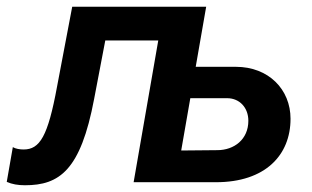

<svg xmlns="http://www.w3.org/2000/svg" viewBox="-51 -540 926 569"><path d="M23 9C125 9 188 -35 228 -247L261 -420H418L345 0H589C735 0 810 -80 810 -188C810 -275 745 -342 648 -342H529L560 -520H163L118 -283C91 -136 67 -97 19 -97C8 -97 -5 -99 -13 -104L-31 -1C-15 6 2 9 23 9ZM486 -94 513 -249H622C659 -249 685 -221 685 -182C685 -127 643 -95 593 -95Z"/></svg>

Font: Fixel Display 20240404 SemiBold
Style: Italic
Weight: 600
Italic angle: -10°
Designer: AlfaBravo + MacPaw
Foundry: Kyrylo Tkachov, Marchela Mozhyna, Serhii Makarenko, Maria Weinstein, Zakhar Kryvoshyya
Version: Version 1.211;Glyphs 3.2 (3225)